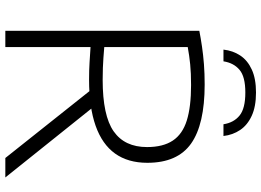

<svg xmlns="http://www.w3.org/2000/svg" viewBox="-150 -830 980 720"><g transform="rotate(90 340.0 -470.0)"><path d="M95.5 0V-727.5Q124 -733 154.8 -737.5Q185.5 -742 220.8 -744.8Q256 -747.5 297 -747.5Q446.5 -747.5 518.5 -696.5Q590.5 -645.5 590.5 -532.5Q590.5 -460 555.8 -411.5Q521 -363 451.5 -338.5Q382 -314 278.5 -314Q242.5 -314 214.5 -315.8Q186.5 -317.5 156.5 -319.5V0ZM572.5 0 293.5 -351H364.5L645.5 0ZM279.5 -365Q413.5 -365 472.5 -406.2Q531.5 -447.5 531.5 -531.5Q531.5 -591.5 507.2 -628Q483 -664.5 431.8 -680.5Q380.5 -696.5 299 -696.5Q253.5 -696.5 221.2 -693.2Q189 -690 156.5 -684V-371Q179 -369 197.2 -367.8Q215.5 -366.5 234.5 -365.8Q253.5 -365 279.5 -365ZM166 -818Q170 -853.5 188.2 -881Q206.5 -908.5 240.8 -924.2Q275 -940 327 -940Q379.5 -940 414.2 -924Q449 -908 467.5 -880.5Q486 -853 490 -818H446Q440 -856.5 413.5 -878.2Q387 -900 327 -900Q267.5 -900 241.8 -878.2Q216 -856.5 210 -818Z"/></g></svg>

Font: Encode Sans SemiExpanded Light
Style: Regular
Weight: 300
Width: 6
Designer: Multiple Designers
Foundry: Impallari Type
Version: Version 3.002